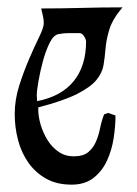

<svg xmlns="http://www.w3.org/2000/svg" viewBox="-20 -488 373 522"><path d="M92 -465Q148 -465 202.5 -466.5Q257 -468 313 -468Q286 -436 277.5 -408.5Q269 -381 267 -356.5Q265 -332 261.5 -311Q258 -290 242 -270.5Q226 -251 189.5 -232.5Q153 -214 84 -196V-191Q84 -171 90.5 -149Q97 -127 109 -107.5Q121 -88 139 -75.5Q157 -63 180 -63Q206 -63 219.5 -74Q233 -85 240.5 -102Q248 -119 252 -139Q256 -159 263 -177L274 -181L294 -174Q294 -145 289 -112.5Q284 -80 271 -51.5Q258 -23 234.5 -4.5Q211 14 175 14Q134 14 105 -2.5Q76 -19 57 -46Q38 -73 29 -107.5Q20 -142 20 -178Q20 -217 32.5 -256Q45 -295 59.5 -328.5Q74 -362 86.5 -387.5Q99 -413 99 -425Q99 -436 96.5 -445.5Q94 -455 92 -465ZM80 -229 81 -213Q147 -226 180.5 -267.5Q214 -309 214 -375Q214 -381 208.5 -389.5Q203 -398 196 -398Q182 -398 167 -398Q152 -398 138 -395Q125 -392 114.5 -370.5Q104 -349 96.5 -321Q89 -293 84.5 -267Q80 -241 80 -229Z"/></svg>

Font: Germanica
Style: Regular
Weight: 400
Designer: Peter Wiegel
Foundry: Peter Wiegel